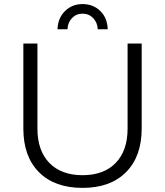

<svg xmlns="http://www.w3.org/2000/svg" viewBox="-20 -913 807 939"><path d="M310.1 -770H261.2Q263.2 -824.7 297.9 -858.9Q332.5 -893.1 383.8 -893.1Q436 -893.1 470.7 -858.9Q505.4 -824.7 506.8 -770H458Q456.5 -803.2 435.5 -824.7Q414.6 -846.2 383.8 -846.2Q353 -846.2 332.3 -824.7Q311.5 -803.2 310.1 -770ZM163.1 -284.2Q163.1 -176.3 221.4 -116.2Q279.8 -56.2 383.8 -56.2Q487.8 -56.2 545.9 -116.2Q604 -176.3 604 -284.2V-700.2H672.9V-284.2Q672.9 -147.5 596.2 -70.8Q519.5 5.9 383.8 5.9Q247.1 5.9 170.7 -70.8Q94.2 -147.5 94.2 -284.2V-700.2H163.1Z"/></svg>

Font: Montserrat arm Light
Style: Regular
Weight: 300
Designer: Julieta Ulanovsky
Foundry: Julieta Ulanovsky
Version: Version 6.000;PS 006.000;hotconv 1.0.88;makeotf.lib2.5.64775